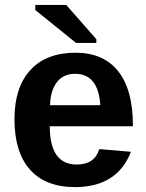

<svg xmlns="http://www.w3.org/2000/svg" viewBox="-20 -753 596 783"><path d="M286 10Q166 10 102.5 -61Q39 -132 39 -267Q39 -397 104 -467.5Q169 -538 288 -538Q402 -538 462 -462.5Q522 -387 522 -242V-238H183Q183 -82 293 -82Q366 -82 385 -145L514 -134Q458 10 286 10ZM286 -452Q239 -452 212.5 -418.5Q186 -385 184 -324H389Q381 -452 286 -452ZM373 -578H290L124 -712V-733H250L373 -593Z"/></svg>

Font: Libra Sans
Style: Bold
Weight: 700
Foundry: Context Ltd
Version: Version 1.000